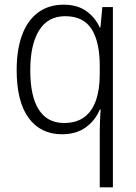

<svg xmlns="http://www.w3.org/2000/svg" viewBox="-20 -562 581 818"><path d="M405 0Q405 -18 406 -45.5Q407 -73 409 -95H405Q386 -49 345.5 -19.5Q305 10 244 10Q153 10 102 -59.5Q51 -129 51 -264Q51 -350 74 -412.5Q97 -475 142 -508.5Q187 -542 251 -542Q310 -542 348 -514.5Q386 -487 405 -445H408L416 -532H461V236H405ZM253 -38Q305 -38 338.5 -62.5Q372 -87 388.5 -133.5Q405 -180 405 -246V-280Q405 -384 370 -438.5Q335 -493 258 -493Q184 -493 146.5 -432.5Q109 -372 109 -263Q109 -151 145.5 -94.5Q182 -38 253 -38Z"/></svg>

Font: Noto Sans Hebrew SemiCondensed Light
Style: Regular
Weight: 300
Width: 4
Designer: Monotype Design Team
Foundry: Monotype Imaging Inc.
Version: Version 2.003